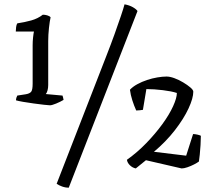

<svg xmlns="http://www.w3.org/2000/svg" viewBox="-20 -774 998 888"><path d="M211 -287Q204 -287 183 -289.5Q162 -292 135.5 -295.5Q109 -299 86.5 -303Q64 -307 54 -310Q54 -316 56 -322.5Q58 -329 60 -332L99 -338Q117 -341 124 -349.5Q131 -358 131 -387V-565Q131 -583 133 -601.5Q135 -620 137 -628H53Q53 -637 54.5 -648.5Q56 -660 60 -666Q94 -671 124.5 -679.5Q155 -688 178 -706Q188 -706 198.5 -703Q209 -700 214 -694Q210 -677 206.5 -645Q203 -613 203 -584V-381Q203 -368 200 -356.5Q197 -345 192 -339L269 -332Q270 -329 271.5 -324Q273 -319 274 -312Q259 -303 239.5 -295Q220 -287 211 -287ZM298 94Q282 94 267 88.5Q252 83 242 76L471 -513Q493 -569 510 -616.5Q527 -664 539 -699.5Q551 -735 556 -754Q578 -750 594 -741Q610 -732 616 -723ZM608 5Q593 2 581 -9.5Q569 -21 567 -35Q615 -69 657 -112.5Q699 -156 731 -200Q763 -244 780.5 -282.5Q798 -321 798 -344Q774 -352 733 -357Q692 -362 657 -362L641 -266Q636 -265 626.5 -264Q617 -263 610 -263Q600 -285 592 -310Q584 -335 581 -359Q594 -373 615 -384.5Q636 -396 660 -404Q684 -412 708 -416Q732 -420 750 -420Q766 -420 786.5 -412.5Q807 -405 827 -393Q847 -381 860.5 -369.5Q874 -358 874 -350Q874 -320 852 -272.5Q830 -225 789 -172Q748 -119 692 -72L841 -54L873 -154Q881 -154 892.5 -151.5Q904 -149 909 -146Q909 -127 907.5 -103.5Q906 -80 904 -59.5Q902 -39 900 -27Q892 -21 877.5 -13.5Q863 -6 847 -0.5Q831 5 820 5L655 -33Z"/></svg>

Font: Texturina Medium 12pt Light
Style: Regular
Weight: 300
Version: Version 1.002